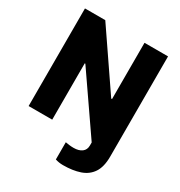

<svg xmlns="http://www.w3.org/2000/svg" viewBox="-215 -873 1159 1239"><g transform="rotate(30 364.5 -253.5)"><path d="M524.9 0 235.4 -419.7H230.8V0H55V-727.3H206.3L492.5 -308.2H498.6V-727.3H674V19.5Q674 95.9 644.9 139.6Q615.8 183.2 562.7 201.3Q509.6 219.5 436.8 219.5Q407.3 219.5 379.6 210.6V82.4Q392 84.9 408.2 86.8Q424.4 88.8 440.7 88.8Q479.4 88.8 502.1 71.9Q524.9 55 524.9 22.7Z"/></g></svg>

Font: Inter UI Extra Bold
Style: Regular
Weight: 800
Designer: Rasmus Andersson
Foundry: rsms
Version: 3.2;8d6f07862